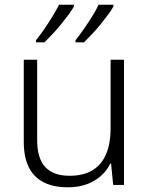

<svg xmlns="http://www.w3.org/2000/svg" viewBox="-20 -786 636 816"><path d="M507 -532V0H461L452 -91H449Q435 -62 409.5 -39Q384 -16 349 -3Q314 10 268 10Q207 10 165 -11.5Q123 -33 102 -76Q81 -119 81 -184V-532H138V-189Q138 -113 172.5 -76Q207 -39 275 -39Q334 -39 372.5 -62Q411 -85 430.5 -130Q450 -175 450 -242V-532ZM462 -758Q453 -742 438.5 -722.5Q424 -703 406.5 -681.5Q389 -660 371 -641Q353 -622 337 -606H301V-615Q317 -635 335.5 -661.5Q354 -688 371.5 -716Q389 -744 399 -766H462ZM294 -758Q285 -742 270.5 -722.5Q256 -703 238.5 -681.5Q221 -660 203 -641Q185 -622 169 -606H133V-615Q149 -635 167.5 -661.5Q186 -688 203 -716Q220 -744 231 -766H294Z"/></svg>

Font: Noto Sans Armenian Light
Style: Regular
Weight: 300
Designer: Monotype Design Team
Foundry: Monotype Imaging Inc.
Version: Version 2.007